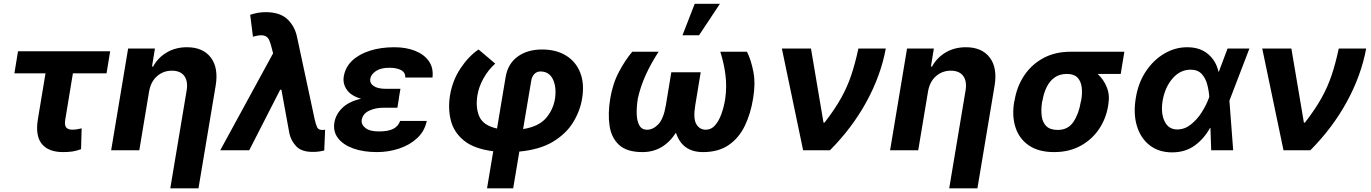

<svg xmlns="http://www.w3.org/2000/svg" viewBox="-20 -806 7356 1030"><path d="M571 -530.9 551.5 -412.6H371.1L330.3 -165.5Q324.9 -133.2 335.4 -121.8Q345.9 -110.4 367.5 -110.4Q384.2 -110.4 394.9 -112.7Q405.5 -115.1 418 -117.5L414.8 -5.7Q391 3.2 368.8 6.6Q346.6 9.9 318.2 9.9Q240.4 9.9 204.5 -33.7Q168.7 -77.4 183.2 -166.2L224.1 -412.6H57.2L76.7 -530.9Z M779.8 -315.3 727.3 0H576.3L667.3 -545.5H811.1L795.5 -449.2H801.5Q827.8 -497.2 875 -524.9Q922.2 -552.6 983 -552.6Q1068.5 -552.6 1110.6 -497.7Q1152.7 -442.8 1137.1 -347.3L1044.7 204.5H893.5L981.2 -320.3Q989.3 -370.4 968.6 -398.6Q947.8 -426.8 902 -426.8Q856.2 -426.8 822.6 -397.5Q789.1 -368.3 779.8 -315.3Z M1657.7 8.9Q1597.7 8.9 1569.6 -20.8Q1541.5 -50.4 1532.7 -89.1L1489.7 -324.6H1483L1317.1 0H1161.6L1445 -519.9L1438.9 -543.7Q1432.2 -572.8 1423.8 -591.4Q1415.5 -610.1 1396.1 -615.2Q1376.8 -620.4 1337 -609L1322.1 -726.6Q1340.9 -733 1361.3 -736.9Q1381.7 -740.8 1405.5 -740.8Q1481.5 -740.8 1521.5 -703.1Q1561.4 -665.5 1573.5 -607.6L1668 -166.2Q1674.7 -137.1 1681.5 -122.9Q1688.2 -108.7 1709.5 -108.7Q1713.4 -108.7 1715.7 -109.2Q1718 -109.7 1724.1 -110.1L1719.5 1.1Q1710.2 3.9 1692.8 6.6Q1675.4 9.2 1657.7 8.9Z M1916.9 -276.3Q1862.2 -292.3 1840 -325.3Q1817.8 -358.3 1824.2 -395.6Q1832.4 -446 1869.7 -481Q1907 -516 1965.4 -534.3Q2023.8 -552.6 2094.8 -552.6Q2159.1 -552.6 2207.4 -533.2Q2255.7 -513.8 2280.9 -477.6Q2306.1 -441.4 2300.1 -389.9H2154.1Q2155.5 -416.9 2131.9 -429.7Q2108.3 -442.5 2068.5 -442.5Q2023.1 -442.5 1996.8 -424.9Q1970.5 -407.3 1966.3 -383.5Q1962.7 -359 1984.9 -344.3Q2007.1 -329.5 2051.1 -329.5H2128.2L2120.7 -285.9H2121.1L2111.9 -228H2034.4Q1994.7 -228 1960.6 -212.2Q1926.5 -196.4 1920.5 -163Q1916.9 -138.1 1940.2 -119.5Q1963.4 -100.9 2012.8 -100.9Q2063.2 -100.9 2090.4 -115.2Q2117.5 -129.6 2126.4 -157.3H2269.5Q2258.2 -102.6 2218.2 -65.3Q2178.3 -28.1 2121.4 -9.1Q2064.6 9.9 2001.8 9.9Q1930 9.9 1875.7 -9.4Q1821.4 -28.8 1793.7 -64.5Q1766 -100.1 1773.8 -148.4Q1781.2 -192.5 1816.2 -226.9Q1851.2 -261.4 1916.9 -276.3Z M2592.7 204.5 2626.1 5.3Q2523.4 -7.5 2469.1 -51.7Q2414.8 -95.9 2398.6 -159.6Q2382.5 -223.4 2394.2 -295.1Q2407.3 -374.3 2450.5 -439.3Q2493.6 -504.3 2547.2 -540.5L2636.7 -464.8Q2599.1 -431.1 2573.9 -386Q2548.7 -340.9 2541.2 -295.1Q2530.2 -228 2551.7 -180.2Q2573.2 -132.5 2646.3 -116.5L2692.5 -392.8Q2704.5 -464.1 2756.9 -502.3Q2809.3 -540.5 2888.1 -540.5Q2964.1 -540.5 3017 -507.6Q3070 -474.8 3093 -415.3Q3116.1 -355.8 3102.6 -276.3Q3091.6 -209.9 3054 -148.8Q3016.3 -87.7 2946 -45.5Q2875.7 -3.2 2766 7.1L2733 204.5ZM2786.2 -113.6Q2869 -126.8 2908.2 -171.5Q2947.4 -216.3 2957.4 -276.3Q2966.3 -339.8 2945.8 -381.2Q2925.4 -422.6 2878.9 -422.6Q2859.4 -422.6 2846.1 -408.4Q2832.7 -394.2 2829.5 -370.7Z M3844.1 -528.4H3987.2Q4009.6 -483.7 4021.7 -420.1Q4033.7 -356.5 4019.9 -277Q4007.1 -196.4 3975.7 -131.2Q3944.2 -66.1 3889.4 -28.1Q3834.5 9.9 3751.4 9.9Q3639.6 9.9 3606.2 -94.1Q3538.7 9.9 3426.8 9.9Q3343.4 9.9 3301.5 -28.2Q3259.6 -66.4 3250 -131.6Q3240.4 -196.7 3253.6 -277Q3267 -358.3 3301 -421.7Q3334.9 -485.1 3371.8 -528.4H3513.1Q3472.3 -465.9 3444.1 -403.9Q3415.8 -342 3401.6 -277Q3394.9 -235.1 3395.6 -196.9Q3396.3 -158.7 3409.3 -134.4Q3422.2 -110.1 3451.3 -110.1Q3484 -110.1 3512.1 -139.9Q3540.1 -169.7 3552.2 -242.2L3581.3 -418.3H3739L3709.9 -242.2Q3697.8 -169.7 3715.6 -139.9Q3733.3 -110.1 3766.7 -110.1Q3795.5 -110.1 3816.2 -133.9Q3837 -157.7 3850.5 -195.8Q3864 -234 3870.7 -277Q3879.6 -342 3871.8 -404.1Q3864 -466.3 3844.1 -528.4ZM3641.3 -616.8 3706.7 -785.5H3842L3730.1 -616.8Z M4288.4 0 4174.4 -545.5H4330.6L4397.7 -148.4H4403.4Q4458.1 -219.1 4491.8 -279.3Q4525.6 -339.5 4546.7 -402.9Q4567.8 -466.3 4584.9 -545.5H4731.9Q4705.3 -401.3 4628.6 -260.7Q4551.8 -120 4432.5 0Z M4958.5 -315.3 4905.9 0H4755L4845.9 -545.5H4989.7L4974.1 -449.2H4980.1Q5006.4 -497.2 5053.6 -524.9Q5100.9 -552.6 5161.6 -552.6Q5247.2 -552.6 5289.2 -497.7Q5331.3 -442.8 5315.7 -347.3L5223.4 204.5H5072.1L5159.8 -320.3Q5168 -370.4 5147.2 -398.6Q5126.4 -426.8 5080.6 -426.8Q5034.8 -426.8 5001.2 -397.5Q4967.7 -368.3 4958.5 -315.3Z M5420.5 -258.5 5423.3 -269.9Q5435.7 -343.4 5475.1 -402Q5514.6 -460.6 5577.4 -494.5Q5640.3 -528.4 5723 -528.4H6011.7L5992.2 -409.4H5868.3Q5899.9 -381 5917.1 -339Q5934.3 -296.9 5926.1 -248.6L5924.7 -238.6Q5913.4 -168.7 5875 -112.4Q5836.6 -56.1 5775.6 -23.1Q5714.5 9.9 5634.9 9.9Q5552.2 9.9 5500.2 -25.4Q5448.2 -60.7 5428.1 -121.4Q5408 -182.2 5420.5 -258.5ZM5573.2 -269.9 5570.3 -258.5Q5563.9 -217.3 5568.4 -183.2Q5572.8 -149.1 5593.2 -129.1Q5613.6 -109 5654.5 -109Q5709.9 -109 5738.8 -152.7Q5767.8 -196.4 5777.7 -258.5L5780.5 -269.9Q5786.9 -307.5 5782.7 -339.3Q5778.4 -371.1 5759.8 -390.3Q5741.1 -409.4 5703.5 -409.4Q5664.4 -409.4 5637.6 -390.3Q5610.8 -371.1 5595.2 -339.3Q5579.5 -307.5 5573.2 -269.9Z M6266.7 11.4Q6196 11 6147.7 -26.5Q6099.4 -63.9 6079.2 -129.8Q6058.9 -195.7 6073.2 -280.9Q6086.3 -361.9 6127 -422.9Q6167.6 -484 6225.7 -518.3Q6283.7 -552.6 6348.7 -552.6Q6417.6 -552.6 6460.8 -516Q6503.9 -479.4 6516.7 -421.2H6518.5L6565.3 -545.5H6682.5L6577.4 -271.3L6575.3 -266L6595.5 0H6477.6L6473.4 -120L6471.2 -119.7Q6439.6 -61.8 6388.7 -25Q6337.7 11.7 6266.7 11.4ZM6467.3 -285.9Q6465.2 -318.9 6456.3 -352.8Q6447.4 -386.7 6426.5 -409.4Q6405.5 -432.2 6367.2 -432.2Q6310.7 -432.2 6270.1 -384.9Q6229.4 -337.7 6217 -265.6Q6206.3 -198.5 6227.6 -155Q6248.9 -111.5 6295.1 -111.5Q6335.2 -111.5 6368.8 -138.3Q6402.3 -165.1 6426.7 -203.5Q6451 -241.8 6463.4 -275.9Z M6865.4 0 6751.4 -545.5H6907.7L6974.8 -148.4H6980.5Q7035.2 -219.1 7068.9 -279.3Q7102.6 -339.5 7123.8 -402.9Q7144.9 -466.3 7161.9 -545.5H7308.9Q7282.3 -401.3 7205.6 -260.7Q7128.9 -120 7009.6 0Z"/></svg>

Font: Inter UI
Style: Bold Italic
Weight: 700
Italic angle: 9.39999°
Designer: Rasmus Andersson
Foundry: rsms
Version: 3.2;8d6f07862